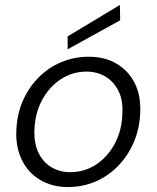

<svg xmlns="http://www.w3.org/2000/svg" viewBox="-20 -743 632 775"><path d="M254 12Q191 12 142.5 -16.5Q94 -45 68.5 -97Q43 -149 46 -215Q48 -280 71.5 -334.5Q95 -389 135 -429.5Q175 -470 227 -492Q279 -514 338 -514Q403 -514 450.5 -486Q498 -458 523.5 -408Q549 -358 546 -290Q544 -225 520.5 -170Q497 -115 457.5 -74Q418 -33 366 -10.5Q314 12 254 12ZM263 -48Q321 -48 367.5 -78.5Q414 -109 443 -162.5Q472 -216 474 -285Q477 -340 457.5 -377.5Q438 -415 404.5 -434.5Q371 -454 329 -454Q273 -454 226 -423.5Q179 -393 150 -339.5Q121 -286 119 -217Q117 -163 136 -125Q155 -87 188.5 -67.5Q222 -48 263 -48ZM253 -544V-596L464 -723L465 -661Z"/></svg>

Font: DM Sans 16pt Light
Style: Italic
Weight: 300
Italic angle: -10°
Version: Version 4.004;gftools[0.9.30]